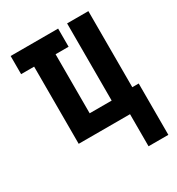

<svg xmlns="http://www.w3.org/2000/svg" viewBox="-168 -626 835 907"><g transform="rotate(-30 250.0 -172.5)"><path d="M377 175V0H97V-421H26V-520H285V-421H214V-99H334V-520H450V-105H485V175Z"/></g></svg>

Font: Iosevka Curly Extrabold
Style: Regular
Weight: 800
Monospace: yes
Designer: Belleve Invis
Foundry: Belleve Invis
Version: Version 22.1.2; ttfautohint (v1.8.4)